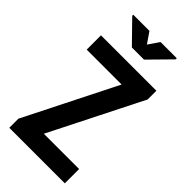

<svg xmlns="http://www.w3.org/2000/svg" viewBox="-280 -981 1048 1048"><g transform="rotate(45 243.5 -457.5)"><path d="M188.5 -110.4Q256.8 -110.4 460.9 -110.4Q460.9 -83 460.9 0Q354.5 0 32.2 0Q32.2 -17.6 32.2 -70.3Q98.6 -202.1 298.8 -600.6Q231.4 -600.6 29.3 -600.6Q29.3 -607.4 29.3 -627.9Q29.3 -648.4 29.3 -710.9Q136.7 -710.9 457 -710.9Q457 -694.3 457 -643.6Q389.6 -510.7 188.5 -110.4ZM242.2 -852.5Q252.9 -868.2 285.2 -915Q316.4 -915 410.2 -915Q410.2 -913.1 410.2 -906.2Q379.9 -876 289.1 -783.2Q265.6 -783.2 195.3 -783.2Q165 -814.5 74.2 -907.2Q74.2 -909.2 74.2 -915Q105.5 -915 199.2 -915Q210 -899.4 242.2 -852.5Z"/></g></svg>

Font: Noto Sans Hebrew DECATHLON 
Style: Bold
Weight: 400
Designer: Monotype Design Team
Version: Version 2.000;GOOG;noto-fonts:20170220:a8a215d2e889